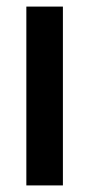

<svg xmlns="http://www.w3.org/2000/svg" viewBox="-20 -563 272 583"><path d="M171 0V-543H60V0Z"/></svg>

Font: Noto Sans Devanagari ExtraCondensed SemiBold
Style: Regular
Weight: 600
Width: 2
Designer: Jelle Bosma - Monotype Design Team
Foundry: Monotype Imaging Inc.
Version: Version 2.004